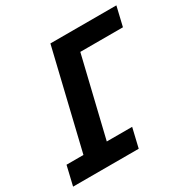

<svg xmlns="http://www.w3.org/2000/svg" viewBox="-183 -838 969 983"><g transform="rotate(-30 302.0 -346.5)"><path d="M-26 0 1 -114H101L240 -693H630L603 -579H351L239 -114H389L362 0Z"/></g></svg>

Font: Ubuntu Sans Mono
Style: Bold Italic
Weight: 700
Italic angle: -13.5°
Monospace: yes
Designer: Dalton Maag Ltd
Foundry: Dalton Maag Ltd
Version: Version 1.006